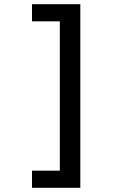

<svg xmlns="http://www.w3.org/2000/svg" viewBox="-20 -738 640 918"><path d="M364 -718V160H133V78H266V-636H133V-718Z"/></svg>

Font: Noto Sans Mono Medium
Style: Regular
Weight: 500
Designer: Monotype Design Team
Foundry: Monotype Imaging Inc.
Version: Version 2.014